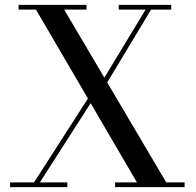

<svg xmlns="http://www.w3.org/2000/svg" viewBox="-20 -770 806 790"><path d="M453.5 0V-19.5H543.5L128 -730.5H56.5V-750H336V-730.5H244L664 -19.5H739.5V0ZM21.5 0V-19.5H120L375.5 -417L389.5 -402.5L144 -19.5H257V0ZM385 -410 579 -730.5H468.5V-750H684.5V-730.5H601.5L399 -394Z"/></svg>

Font: Bodoni Moda 11pt
Style: Regular
Weight: 400
Version: Version 2.004